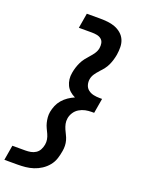

<svg xmlns="http://www.w3.org/2000/svg" viewBox="-191 -912 845 1144"><g transform="rotate(20 232.0 -340.0)"><path d="M-11 153 5 58H88Q104 58 121 55Q138 52 152.5 42.5Q167 33 175 17.5Q183 2 186 -15Q189 -32 186 -48.5Q183 -65 176 -80Q169 -95 162 -109.5Q155 -124 151 -140Q147 -156 145.5 -173Q144 -190 147 -208Q151 -229 159.5 -249.5Q168 -270 183 -287.5Q198 -305 217 -318Q236 -331 257 -340Q238 -349 223.5 -362Q209 -375 200.5 -392.5Q192 -410 189.5 -430.5Q187 -451 191 -472Q194 -490 199.5 -507.5Q205 -525 213 -541.5Q221 -558 232.5 -573Q244 -588 257 -602Q270 -616 280.5 -632Q291 -648 294 -665Q297 -682 294 -697.5Q291 -713 279.5 -722.5Q268 -732 252 -735Q236 -738 220 -738H137L153 -833H236Q261 -833 285 -830.5Q309 -828 331 -820Q353 -812 371 -797Q389 -782 398.5 -761Q408 -740 408.5 -715Q409 -690 405 -665Q402 -648 397 -631Q392 -614 384.5 -597.5Q377 -581 365.5 -566Q354 -551 341 -538V-537Q327 -523 316 -506.5Q305 -490 302 -472Q299 -453 304.5 -435Q310 -417 324.5 -406Q339 -395 357.5 -391Q376 -387 396 -387H412L396 -293H380Q360 -293 340.5 -289Q321 -285 302.5 -274Q284 -263 272.5 -245Q261 -227 258 -208Q255 -190 258.5 -173.5Q262 -157 268.5 -142Q275 -127 282.5 -112.5Q290 -98 294.5 -82Q299 -66 299.5 -49Q300 -32 297 -15Q293 10 285 35Q277 60 260 81Q243 102 220 117Q197 132 172 140Q147 148 122 150.5Q97 153 72 153Z"/></g></svg>

Font: Iosevka QP
Style: Bold Italic
Weight: 700
Italic angle: -9°
Designer: Belleve Invis
Foundry: Belleve Invis
Version: Version 20.0.0; ttfautohint (v1.8.4)